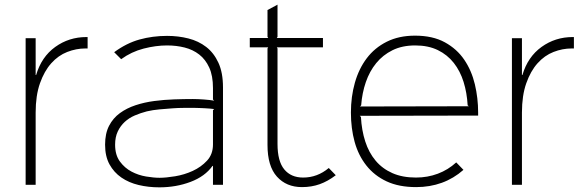

<svg xmlns="http://www.w3.org/2000/svg" viewBox="-20 -793 2503 824"><path d="M356 -585H346Q307 -585 268.5 -570Q230 -555 200 -521.5Q170 -488 151.5 -435.5Q133 -383 133 -310V0H90V-629H133V-471H135Q158 -549 217 -591.5Q276 -634 351 -634H356Z M937 -418V0H894V-81H892Q860 -36 798 -12.5Q736 11 664 11Q617 11 575 1Q533 -9 501 -31Q469 -53 450 -87.5Q431 -122 431 -172Q431 -220 448 -253Q465 -286 494.5 -307.5Q524 -329 562 -341.5Q600 -354 642 -359.5Q684 -365 727 -366.5Q770 -368 808 -368Q829 -368 855.5 -366Q882 -364 899 -361L894 -366V-415Q894 -468 878 -503Q862 -538 835 -559Q808 -580 772.5 -589Q737 -598 697 -598Q649 -598 596.5 -584.5Q544 -571 500 -539L470 -569Q523 -608 579 -623.5Q635 -639 697 -639Q745 -639 788.5 -628Q832 -617 865 -591.5Q898 -566 917.5 -523.5Q937 -481 937 -418ZM899 -325Q891 -326 880.5 -327Q870 -328 858 -328.5Q846 -329 835 -329.5Q824 -330 816 -330Q795 -330 770 -330Q745 -330 719 -328Q691 -326 663.5 -323.5Q636 -321 610 -315Q583 -308 558.5 -297.5Q534 -287 515.5 -270Q497 -253 485.5 -229Q474 -205 474 -172Q474 -128 494.5 -100Q515 -72 544.5 -56.5Q574 -41 607 -35.5Q640 -30 665 -30Q692 -30 731.5 -36.5Q771 -43 807 -59.5Q843 -76 868.5 -103.5Q894 -131 894 -173V-320Z M1421 -41Q1387 -15 1352 -2.5Q1317 10 1276 10Q1209 10 1168.5 -35Q1128 -80 1128 -171V-585L1131 -590H1052V-630H1131L1128 -635V-750L1171 -773V-635L1168 -630H1366V-590H1168L1171 -585V-175Q1171 -101 1200 -66Q1229 -31 1281 -31Q1342 -31 1391 -72Z M2032 -297 1524 -296 1529 -291Q1532 -234 1547.5 -186Q1563 -138 1592 -103.5Q1621 -69 1664 -50Q1707 -31 1765 -31Q1815 -31 1859 -47.5Q1903 -64 1938 -96L1969 -64Q1927 -27 1876 -8.5Q1825 10 1766 10Q1692 10 1639.5 -14.5Q1587 -39 1552.5 -82.5Q1518 -126 1502 -184Q1486 -242 1486 -310Q1486 -378 1503 -438Q1520 -498 1554 -543Q1588 -588 1640 -614Q1692 -640 1761 -640Q1837 -640 1889 -611.5Q1941 -583 1972.5 -536.5Q2004 -490 2018 -431Q2032 -372 2032 -310ZM1992 -337 1987 -341Q1984 -395 1969.5 -441.5Q1955 -488 1927.5 -523Q1900 -558 1859 -578Q1818 -598 1762 -598Q1706 -598 1664.5 -577.5Q1623 -557 1594.5 -522Q1566 -487 1550 -440.5Q1534 -394 1530 -341L1525 -336Z M2443 -585H2433Q2394 -585 2355.5 -570Q2317 -555 2287 -521.5Q2257 -488 2238.5 -435.5Q2220 -383 2220 -310V0H2177V-629H2220V-471H2222Q2245 -549 2304 -591.5Q2363 -634 2438 -634H2443Z"/></svg>

Font: TypoPRO Sinkin Sans
Style: 200 X Light
Weight: 200
Designer: Keith Bates
Foundry: K-Type
Version: Sinkin Sans (version 1.0)  by Keith Bates   •   © 2014   www